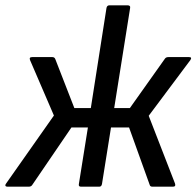

<svg xmlns="http://www.w3.org/2000/svg" viewBox="-35 -703 739 723"><path d="M-7 0Q-13 0 -14.5 -3.5Q-16 -7 -12 -12L168 -268L78 -477Q74 -488 86 -488H162Q170 -488 173 -481L245 -296H307L366 -673Q368 -683 377 -683H445Q457 -683 455 -673L395 -296H454L586 -482Q590 -488 599 -488H677Q689 -488 682 -477L525 -267L624 -12Q628 0 616 0H539Q531 0 529 -6L451 -223H383L349 -10Q347 0 339 0H270Q260 0 262 -10L296 -223H234L86 -6Q82 0 73 0Z"/></svg>

Font: Sofia Sans Semi Condensed Medium
Style: Italic
Weight: 500
Italic angle: -9°
Version: Version 4.100